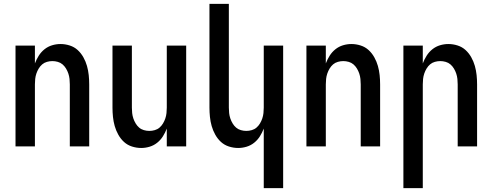

<svg xmlns="http://www.w3.org/2000/svg" viewBox="-20 -755 2540 990"><path d="M60 0V-520H160V-428Q168 -449 180 -468Q192 -487 209.5 -501Q227 -515 248.5 -521.5Q270 -528 292 -528Q316 -528 339.5 -520.5Q363 -513 380.5 -497Q398 -481 410 -459.5Q422 -438 428.5 -415Q435 -392 437.5 -368Q440 -344 440 -320V0H340V-320Q340 -334 338.5 -348Q337 -362 332.5 -375.5Q328 -389 320.5 -401.5Q313 -414 302.5 -423Q292 -432 278 -436Q264 -440 250 -440Q236 -440 222 -436Q208 -432 197.5 -423Q187 -414 179.5 -401.5Q172 -389 167.5 -375.5Q163 -362 161.5 -348Q160 -334 160 -320V0Z M708 8Q684 8 660.5 0.5Q637 -7 619.5 -23Q602 -39 590 -60.5Q578 -82 571.5 -105Q565 -128 562.5 -152Q560 -176 560 -200V-520H660V-200Q660 -186 661.5 -172Q663 -158 667.5 -144.5Q672 -131 679.5 -118.5Q687 -106 697.5 -97Q708 -88 722 -84Q736 -80 750 -80Q764 -80 778 -84Q792 -88 802.5 -97Q813 -106 820.5 -118.5Q828 -131 832.5 -144.5Q837 -158 838.5 -172Q840 -186 840 -200V-520H940V0H840V-92Q832 -71 820 -52Q808 -33 790.5 -19Q773 -5 751.5 1.5Q730 8 708 8Z M1340 215V-92Q1332 -71 1320 -52Q1308 -33 1290.5 -19Q1273 -5 1251.5 1.5Q1230 8 1208 8Q1184 8 1160.5 0.5Q1137 -7 1119.5 -23Q1102 -39 1090 -60.5Q1078 -82 1071.5 -105Q1065 -128 1062.5 -152Q1060 -176 1060 -200V-735H1160V-200Q1160 -186 1161.5 -172Q1163 -158 1167.5 -144.5Q1172 -131 1179.5 -118.5Q1187 -106 1197.5 -97Q1208 -88 1222 -84Q1236 -80 1250 -80Q1264 -80 1278 -84Q1292 -88 1302.5 -97Q1313 -106 1320.5 -118.5Q1328 -131 1332.5 -144.5Q1337 -158 1338.5 -172Q1340 -186 1340 -200V-520H1440V215Z M1560 0V-520H1660V-428Q1668 -449 1680 -468Q1692 -487 1709.5 -501Q1727 -515 1748.5 -521.5Q1770 -528 1792 -528Q1816 -528 1839.5 -520.5Q1863 -513 1880.5 -497Q1898 -481 1910 -459.5Q1922 -438 1928.5 -415Q1935 -392 1937.5 -368Q1940 -344 1940 -320V0H1840V-320Q1840 -334 1838.5 -348Q1837 -362 1832.5 -375.5Q1828 -389 1820.5 -401.5Q1813 -414 1802.5 -423Q1792 -432 1778 -436Q1764 -440 1750 -440Q1736 -440 1722 -436Q1708 -432 1697.5 -423Q1687 -414 1679.5 -401.5Q1672 -389 1667.5 -375.5Q1663 -362 1661.5 -348Q1660 -334 1660 -320V0Z M2060 215V-520H2160V-428Q2168 -449 2180 -468Q2192 -487 2209.5 -501Q2227 -515 2248.5 -521.5Q2270 -528 2292 -528Q2316 -528 2339.5 -520.5Q2363 -513 2380.5 -497Q2398 -481 2410 -459.5Q2422 -438 2428.5 -415Q2435 -392 2437.5 -368Q2440 -344 2440 -320V0H2340V-320Q2340 -334 2338.5 -348Q2337 -362 2332.5 -375.5Q2328 -389 2320.5 -401.5Q2313 -414 2302.5 -423Q2292 -432 2278 -436Q2264 -440 2250 -440Q2236 -440 2222 -436Q2208 -432 2197.5 -423Q2187 -414 2179.5 -401.5Q2172 -389 2167.5 -375.5Q2163 -362 2161.5 -348Q2160 -334 2160 -320V215Z"/></svg>

Font: Iosevka Term Curly Semibold
Style: Regular
Weight: 600
Designer: Belleve Invis
Foundry: Belleve Invis
Version: Version 32.3.0